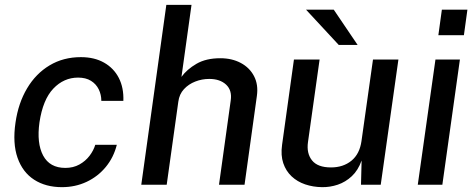

<svg xmlns="http://www.w3.org/2000/svg" viewBox="-20 -763 1958 793"><path d="M236 10Q168.5 10 121 -20.8Q73.5 -51.5 52.5 -111.2Q31.5 -171 44 -256.5Q55.5 -337 91.8 -398Q128 -459 184.8 -493Q241.5 -527 314 -527Q370 -527 410 -504.2Q450 -481.5 470.8 -441Q491.5 -400.5 489.5 -346.5H398.5Q398.5 -372 387.8 -394Q377 -416 355.8 -429.2Q334.5 -442.5 302.5 -442.5Q243.5 -442.5 200.2 -397Q157 -351.5 143 -257.5Q131 -171.5 158.2 -120.5Q185.5 -69.5 250 -69.5Q282.5 -69.5 307.8 -83.5Q333 -97.5 349.8 -119.5Q366.5 -141.5 373.5 -165H462.5Q449.5 -113 417 -73.5Q384.5 -34 337.8 -12Q291 10 236 10Z M563.5 0 667 -743H771L729.5 -445.5Q752 -476.5 791.5 -499.5Q831 -522.5 890 -522.5Q938 -522.5 974.5 -503Q1011 -483.5 1029.2 -448.5Q1047.5 -413.5 1041 -367L990 0H884.5L933 -348.5Q939 -390 913.8 -413.5Q888.5 -437 844.5 -437Q814 -437 786.5 -426.2Q759 -415.5 739.8 -394.8Q720.5 -374 716.5 -343L668.5 0Z M1310 10Q1273 9.5 1240.5 -1.5Q1208 -12.5 1184.5 -34.5Q1161 -56.5 1150 -89Q1139 -121.5 1145 -164.5L1194 -517H1300L1252 -176Q1245.5 -129.5 1268.8 -100.5Q1292 -71.5 1347 -71.5Q1397.5 -71.5 1431.5 -99.2Q1465.5 -127 1473 -180.5L1520.5 -517H1625.5L1552.5 0H1471L1473.5 -100Q1459 -59.5 1433 -35.2Q1407 -11 1375 -0.2Q1343 10.5 1310 10ZM1379 -577.5 1244 -723H1358.5L1457 -577.5Z M1705.5 0 1778.5 -517H1879.5L1807 0ZM1790.5 -617.5 1805 -723H1910.5L1896 -617.5Z"/></svg>

Font: Public Sans Thin Medium
Style: Italic
Weight: 500
Italic angle: -8°
Version: Version 2.001